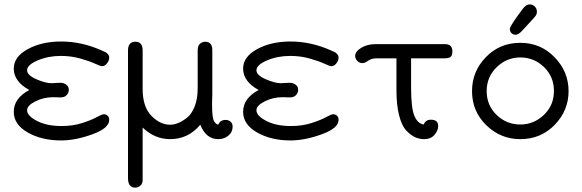

<svg xmlns="http://www.w3.org/2000/svg" viewBox="-20 -632 2665 879"><path d="M43 -120Q43 -182 114 -220Q43 -259 43 -318Q43 -372 107 -407Q171 -442 260 -442Q355 -442 448 -400L451 -398Q454 -397 456 -396.5Q458 -396 461.5 -394Q465 -392 467 -390.5Q469 -389 471.5 -386.5Q474 -384 476 -381.5Q478 -379 479 -375.5Q480 -372 480 -368Q480 -355 470 -342Q460 -329 447 -329Q440 -329 415 -340.5Q390 -352 348 -364Q306 -376 259 -376Q201 -376 152.5 -355.5Q104 -335 104 -310Q104 -288 146 -269.5Q188 -251 216 -251Q219 -251 233 -252Q247 -253 255 -253Q271 -253 281 -246Q291 -239 293 -232.5Q295 -226 295 -220Q295 -208 285.5 -197Q276 -186 257 -186Q253 -186 242 -186.5Q231 -187 223 -187Q180 -187 142 -168Q104 -149 104 -127Q104 -102 149 -78.5Q194 -55 262 -55Q313 -55 355.5 -68.5Q398 -82 422.5 -95.5Q447 -109 455 -109H458Q480 -105 480 -83Q480 -45 402.5 -17Q325 11 260 11Q171 11 107 -25.5Q43 -62 43 -120Z M566 183V-398Q565 -441 600 -441Q633 -441 633 -401V-225Q633 -143 673 -102Q713 -61 759 -61Q776 -61 795 -68.5Q814 -76 835.5 -92.5Q857 -109 871 -144Q885 -179 885 -227V-403Q886 -425 897 -433Q908 -441 919 -441Q945 -441 951 -416Q952 -412 952 -393V-204L951 -168V-150Q951 -102 957 -84Q963 -66 979 -61Q988 -83 1013 -83Q1026 -83 1035.5 -75Q1045 -67 1045 -53Q1045 -27 1025.5 -11Q1006 5 979 5Q923 5 897 -61Q842 5 759 5Q688 5 633 -48V188Q634 208 623 217.5Q612 227 599 227Q566 227 566 183Z M1093 -120Q1093 -182 1164 -220Q1093 -259 1093 -318Q1093 -372 1157 -407Q1221 -442 1310 -442Q1405 -442 1498 -400L1501 -398Q1504 -397 1506 -396.5Q1508 -396 1511.5 -394Q1515 -392 1517 -390.5Q1519 -389 1521.5 -386.5Q1524 -384 1526 -381.5Q1528 -379 1529 -375.5Q1530 -372 1530 -368Q1530 -355 1520 -342Q1510 -329 1497 -329Q1490 -329 1465 -340.5Q1440 -352 1398 -364Q1356 -376 1309 -376Q1251 -376 1202.5 -355.5Q1154 -335 1154 -310Q1154 -288 1196 -269.5Q1238 -251 1266 -251Q1269 -251 1283 -252Q1297 -253 1305 -253Q1321 -253 1331 -246Q1341 -239 1343 -232.5Q1345 -226 1345 -220Q1345 -208 1335.5 -197Q1326 -186 1307 -186Q1303 -186 1292 -186.5Q1281 -187 1273 -187Q1230 -187 1192 -168Q1154 -149 1154 -127Q1154 -102 1199 -78.5Q1244 -55 1312 -55Q1363 -55 1405.5 -68.5Q1448 -82 1472.5 -95.5Q1497 -109 1505 -109H1508Q1530 -105 1530 -83Q1530 -45 1452.5 -17Q1375 11 1310 11Q1221 11 1157 -25.5Q1093 -62 1093 -120Z M1606 -376Q1606 -396 1633.5 -413Q1661 -430 1701 -430H2017Q2051 -430 2051 -397Q2051 -376 2041.5 -370.5Q2032 -365 2015 -365H1862V-231Q1862 -138 1877 -102Q1892 -66 1920 -62Q1928 -84 1953 -84Q1986 -84 1986 -55Q1986 -34 1969 -14.5Q1952 5 1922 5Q1900 5 1880 -4Q1860 -13 1839.5 -35Q1819 -57 1807 -104.5Q1795 -152 1795 -219V-365H1704Q1681 -365 1665.5 -354Q1650 -343 1639 -343Q1626 -343 1616 -353Q1606 -363 1606 -376Z M2141 -215Q2141 -305 2204.5 -370.5Q2268 -436 2362 -436Q2455 -436 2519 -370Q2583 -304 2583 -215Q2583 -126 2519.5 -60.5Q2456 5 2362 5Q2272 5 2206.5 -58.5Q2141 -122 2141 -215ZM2362 -62Q2424 -62 2470 -106Q2516 -150 2516 -215Q2516 -281 2470.5 -325Q2425 -369 2362 -369Q2300 -369 2254 -324.5Q2208 -280 2208 -215Q2208 -150 2253.5 -106Q2299 -62 2362 -62ZM2350 -560Q2364 -579 2373 -591Q2388 -612 2405 -612Q2418 -612 2428 -602.5Q2438 -593 2438 -578Q2438 -575 2437.5 -572.5Q2437 -570 2436 -567Q2435 -564 2433.5 -561.5Q2432 -559 2428.5 -555Q2425 -551 2422 -547.5Q2419 -544 2413 -537.5Q2407 -531 2402 -525.5Q2397 -520 2388 -510.5Q2379 -501 2371 -492Q2354 -473 2341 -473H2340Q2329 -473 2321.5 -480.5Q2314 -488 2314 -499Q2314 -510 2350 -560Z"/></svg>

Font: CMU Typewriter Text
Style: Regular
Weight: 500
Monospace: yes
Version: Version 0.7.0